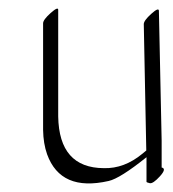

<svg xmlns="http://www.w3.org/2000/svg" viewBox="-20 -394 401 446"><path d="M355.5 -67.4V-4.9Q367.7 -2.4 351.6 15.4Q335.4 33.2 327.9 31.5Q320.3 29.8 320.3 28.3V-28.8Q258.8 20.5 232.4 26.4Q121.1 51.8 89.4 -35.6Q80.6 -60.5 80.1 -92.3V-339.8Q80.1 -348.1 97.7 -363.8Q115.2 -379.4 115.2 -371.1V-123.5Q117.2 -3.9 221.2 -3.4Q268.6 -2 311 -37.1Q315.9 -41 319.8 -44.4Q316.9 -191.4 314 -337.9Q314 -346.2 331.3 -361.8Q348.6 -377.4 349.1 -369.1Z"/></svg>

Font: ML-NILA03_NewLipi
Style: Regular
Weight: 400
Designer: CLT@C-DIT
Version: Version ML-NILA03_NewLipi 2.